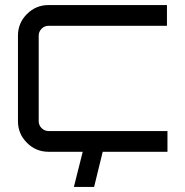

<svg xmlns="http://www.w3.org/2000/svg" viewBox="-20 -600 733 759"><path d="M172 -82H642V0H386L352 139H272L307 0H172Q122 0 86.5 -35.5Q51 -71 51 -121V-459Q51 -509 86.5 -544.5Q122 -580 172 -580H640V-498H172Q156 -498 144.5 -486.5Q133 -475 133 -459V-121Q133 -105 144.5 -93.5Q156 -82 172 -82Z"/></svg>

Font: Orbitron
Style: Regular
Weight: 400
Designer: Matt McInerney
Foundry: Matt McInerney
Version: 1.000